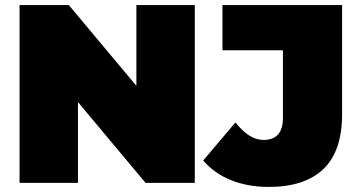

<svg xmlns="http://www.w3.org/2000/svg" viewBox="-20 -720 1418 756"><path d="M287 0H57V-700H251L517 -382V-700H747V0H553L287 -318ZM1038 16Q956 16 890 -10.5Q824 -37 780 -88L907 -238Q935 -203 962 -186Q989 -169 1018 -169Q1094 -169 1094 -256V-522H856V-700H1327V-270Q1327 -125 1253.5 -54.5Q1180 16 1038 16Z"/></svg>

Font: Montserrat-Alt1 Black
Style: Regular
Weight: 900
Designer: Differentunic
Foundry: Differentunic
Version: Version 7.222